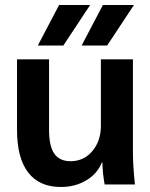

<svg xmlns="http://www.w3.org/2000/svg" viewBox="-20 -737 601 767"><path d="M48 0ZM48 -218V-500H176V-217Q176 -153 197 -123Q218 -93 262 -93Q315 -93 349 -133.5Q383 -174 383 -234V-500H511V-127Q511 -76 519 0H398Q390 -45 389 -88H387Q369 -43 324.5 -16.5Q280 10 223 10Q137 10 92.5 -48Q48 -106 48 -218ZM216 -717H340L233 -555H131ZM391 -717H515L408 -555H306Z"/></svg>

Font: Sarabun
Style: Bold
Weight: 700
Designer: Suppakit Chalermlarp | Katatrad Co.,Ltd.
Foundry: Cadson Demak Co.,Ltd.
Version: Version 1.000; ttfautohint (v1.6)